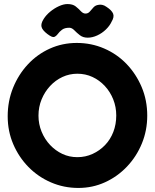

<svg xmlns="http://www.w3.org/2000/svg" viewBox="-20 -909 765 948"><path d="M367 19Q295 19 231.5 -8.5Q168 -36 120.5 -84.5Q73 -133 45.5 -197Q18 -261 18 -335Q18 -410 44.5 -475.5Q71 -541 117.5 -591Q164 -641 226 -669Q288 -697 359 -697Q431 -697 494.5 -669.5Q558 -642 605 -593Q652 -544 679.5 -479Q707 -414 707 -338Q707 -265 680.5 -200.5Q654 -136 607 -86.5Q560 -37 498.5 -9Q437 19 367 19ZM362 -133Q402 -133 437 -149Q472 -165 498.5 -192.5Q525 -220 539.5 -257.5Q554 -295 554 -339Q554 -381 539 -418.5Q524 -456 497.5 -484.5Q471 -513 436.5 -529Q402 -545 362 -545Q323 -545 288.5 -529Q254 -513 227.5 -484.5Q201 -456 185.5 -418.5Q170 -381 170 -338Q170 -296 185.5 -258.5Q201 -221 227.5 -193Q254 -165 288 -149Q322 -133 362 -133ZM313 -889Q339 -889 353.5 -877.5Q368 -866 379 -854Q390 -842 402 -842Q415 -842 423.5 -852Q432 -862 441.5 -872.5Q451 -883 466 -885Q474 -887 484.5 -885Q495 -883 506 -875Q532 -858 538.5 -841.5Q545 -825 531 -802Q522 -782 503 -763.5Q484 -745 460 -734Q436 -723 413 -723Q390 -723 374.5 -735Q359 -747 347 -759.5Q335 -772 322 -772Q299 -772 286 -762Q273 -752 266 -742Q257 -730 247.5 -726.5Q238 -723 214 -741Q189 -760 185 -776.5Q181 -793 196 -816Q208 -835 228 -851.5Q248 -868 271 -878.5Q294 -889 313 -889Z"/></svg>

Font: Fredoka Light SemiBold
Style: Regular
Weight: 600
Version: Version 2.001